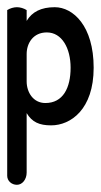

<svg xmlns="http://www.w3.org/2000/svg" viewBox="-20 -188 280 533"><path d="M0 300C0 314 12 325 27 325C42 325 54 310 54 291V126C69 151 89 160 122 160C176 160 240 116 240 0C240 -116 183 -168 132 -168C94 -168 69 -155 54 -130V-160C46 -165 36 -168 27 -168C18 -168 8 -165 0 -160ZM54 38V-38C54 -68 72 -98 110 -98C152 -98 176 -54 176 0C176 56 155 98 106 98C72 98 54 68 54 38Z"/></svg>

Font: Ekmelos
Style: Regular
Weight: 500
Designer: Thomas Richter (thomas-richter@aon.at)
Version: Version 2.58